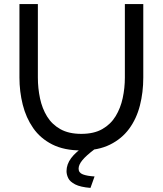

<svg xmlns="http://www.w3.org/2000/svg" viewBox="-20 -730 795 938"><path d="M75 -351V-710H165V-351Q165 -299 175.5 -249.5Q186 -200 210 -161Q234 -122 275 -99Q316 -76 377 -76Q439 -76 480 -99.5Q521 -123 545 -162.5Q569 -202 579.5 -251Q590 -300 590 -351V-710H680V-351Q680 -279 663.5 -214.5Q647 -150 611 -101Q575 -52 517.5 -23.5Q460 5 378 5Q293 5 235 -24.5Q177 -54 142 -104.5Q107 -155 91 -219Q75 -283 75 -351ZM398 -19H422L442 -1Q401 30 382.5 52.5Q364 75 364 94Q364 114 385 122Q406 130 442 132L422 188Q373 184 347.5 171Q322 158 313.5 140.5Q305 123 305 106Q305 73 327.5 42.5Q350 12 398 -19Z"/></svg>

Font: YasnoRaleway Medium
Style: Regular
Weight: 500
Designer: Matt McInerney, Pablo Impallari, Rodrigo Fuenzalida
Foundry: Matt McInerney, Pablo Impallari, Rodrigo Fuenzalida
Version: Version 4.026